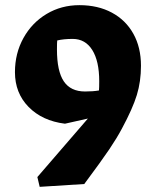

<svg xmlns="http://www.w3.org/2000/svg" viewBox="-20 -569 604 745"><path d="M125 118 321 -109 232 -89Q144 -100 91 -154Q38 -208 38 -289Q38 -362 71 -421.5Q104 -481 161 -515Q218 -549 288 -549Q360 -549 414 -520Q468 -491 497.5 -438Q527 -385 527 -314Q527 -253 511 -200.5Q495 -148 453 -70Q434 -34 404 10.5Q374 55 307 145L134 156ZM364 -218Q365 -228 365 -254Q365 -332 338 -375Q311 -418 262 -418Q227 -418 202 -412Q201 -403 201 -377Q201 -293 227.5 -253.5Q254 -214 310 -214Q341 -214 364 -218Z"/></svg>

Font: Suez One
Style: Regular
Weight: 400
Version: Version 1.000